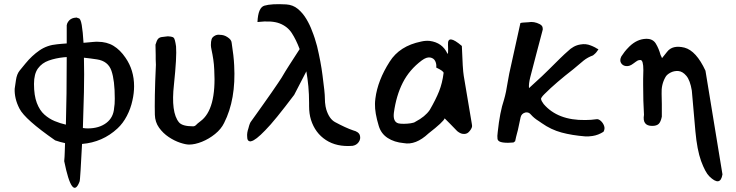

<svg xmlns="http://www.w3.org/2000/svg" viewBox="-20 -663 3506 915"><path d="M359 203Q324 293 286 105Q288 85 288.5 63.5Q289 42 290 19Q279 17 267 13.5Q255 10 243 6Q99 -94 73 -145Q60 -170 54.5 -194Q49 -218 50 -240L56 -281Q60 -310 74 -327L101 -360Q132 -398 168.5 -423Q205 -448 252 -452Q260 -453 272 -454Q284 -455 298 -456V-534Q296 -551 310 -566Q322 -578 342 -579Q342 -581 354 -576Q364 -576 369.5 -544Q375 -512 378 -459Q390 -460 401 -461Q412 -462 422 -463Q430 -464 436 -464Q442 -464 445 -464Q489 -464 521 -444.5Q553 -425 578 -388Q619 -329 619 -252Q619 -236 617 -218.5Q615 -201 611 -184Q603 -146 584.5 -110.5Q566 -75 540 -51Q469 15 371 23Q367 99 364 149.5Q361 200 359 203ZM294 -69Q296 -137 297 -218Q298 -299 298 -391Q294 -391 291 -390.5Q288 -390 284 -390Q245 -386 212.5 -374.5Q180 -363 161 -337Q142 -311 142 -263Q142 -208 155.5 -172.5Q169 -137 191.5 -117Q214 -97 240.5 -86Q267 -75 294 -69ZM398 -51Q452 -51 486.5 -77Q521 -103 524 -150Q527 -164 527 -193Q527 -280 511 -326Q495 -372 442 -380Q426 -382 410 -384.5Q394 -387 380 -388Q382 -312 380 -223.5Q378 -135 375 -53Q381 -52 387 -51.5Q393 -51 398 -51Z M881 26Q865 26 838 17Q811 8 784 -10Q757 -28 738 -54.5Q719 -81 718 -116Q717 -151 718 -210.5Q719 -270 723 -354Q722 -369 722 -380.5Q722 -392 722 -400L721 -450Q727 -471 733.5 -478Q740 -485 751 -486.5Q762 -488 780 -490Q785 -490 794.5 -488.5Q804 -487 808 -483Q814 -477 819 -442Q821 -417 818.5 -372Q816 -327 809 -260Q794 -127 833 -80Q849 -61 900 -61Q908 -61 914 -67Q919 -73 935 -85Q1012 -141 1001 -331Q1000 -356 996.5 -379.5Q993 -403 988 -426Q985 -440 985 -448Q985 -466 988.5 -476.5Q992 -487 1006 -494Q1017 -499 1028 -497Q1048 -497 1064 -486Q1083 -474 1084 -459Q1094 -395 1096 -352Q1105 -189 1048 -77Q1034 -48 1005 -24.5Q976 -1 942.5 12.5Q909 26 881 26Z M1660 32Q1585 38 1533.5 4.5Q1482 -29 1462 -92Q1453 -121 1453 -157V-172Q1453 -214 1449.5 -251.5Q1446 -289 1440 -323L1382 -211Q1336 -150 1301.5 -107.5Q1267 -65 1244 -42Q1198 6 1177 10Q1171 12 1169 10Q1158 8 1158 -11Q1156 -29 1164 -52Q1170 -77 1177 -85Q1185 -96 1201 -118.5Q1217 -141 1236.5 -168.5Q1256 -196 1274.5 -222.5Q1293 -249 1305 -267Q1313 -278 1321.5 -292Q1330 -306 1340 -323L1357 -350L1408 -429Q1391 -474 1370.5 -505.5Q1350 -537 1312.5 -551.5Q1275 -566 1207 -558Q1210 -627 1240 -636Q1274 -646 1344 -642Q1376 -640 1399.5 -620.5Q1423 -601 1440 -572.5Q1457 -544 1467 -516Q1474 -499 1480 -480.5Q1486 -462 1491 -443Q1500 -405 1506.5 -370.5Q1513 -336 1517 -304L1522 -263Q1526 -234 1527.5 -211.5Q1529 -189 1529 -175Q1531 -154 1535 -141Q1549 -96 1577 -81Q1627 -54 1662 -42Q1690 -35 1695 -18Q1700 -1 1689.5 14Q1679 29 1660 32Z M1904 19Q1859 15 1827.5 -5.5Q1796 -26 1785 -63Q1766 -125 1767 -168Q1767 -173 1767.5 -179.5Q1768 -186 1769 -194Q1780 -280 1837 -369Q1884 -444 1987 -465Q2008 -470 2028 -468Q2088 -460 2112 -408Q2117 -398 2115 -450Q2112 -503 2181 -444Q2185 -331 2190 -302L2228 -76Q2229 -71 2229.5 -66Q2230 -61 2229 -57Q2224 -43 2212 -32Q2202 -23 2186 -25Q2174 -26 2159 -38L2125 -73L2099 -99Q2094 -83 2022 -27Q1961 30 1904 19ZM1879 -75Q1888 -73 1904.5 -73Q1921 -73 1937.5 -75.5Q1954 -78 1960 -83Q1983 -95 2000 -109Q2017 -123 2028 -139Q2057 -189 2072.5 -228Q2088 -267 2094 -315Q2095 -324 2059 -341Q2061 -358 2054 -372Q2047 -386 2030 -389Q2013 -392 1990 -375Q1931 -331 1899.5 -269Q1868 -207 1857 -125Q1852 -82 1879 -75Z M2427 16Q2400 19 2377 16Q2354 13 2351 0Q2349 -14 2352 -34Q2362 -129 2382 -188Q2387 -205 2391.5 -226.5Q2396 -248 2399 -269L2407 -313L2460 -553Q2465 -555 2474.5 -555.5Q2484 -556 2498 -557Q2525 -562 2552 -548Q2565 -541 2566 -531Q2568 -523 2565 -516Q2552 -467 2537.5 -412Q2523 -357 2507 -295Q2499 -263 2501 -243L2563 -300L2596 -332Q2628 -364 2650 -385.5Q2672 -407 2685 -418Q2713 -446 2746 -451Q2772 -456 2796 -446Q2799 -445 2804.5 -442.5Q2810 -440 2818 -436Q2816 -436 2832 -428Q2831 -427 2828.5 -423Q2826 -419 2822 -414Q2817 -408 2812.5 -404.5Q2808 -401 2806 -399Q2781 -390 2761.5 -374.5Q2742 -359 2712 -333Q2672 -302 2637.5 -272.5Q2603 -243 2574 -214Q2566 -206 2562 -200Q2557 -194 2559 -189Q2560 -182 2571 -167Q2638 -89 2769 -91Q2783 -91 2796.5 -92Q2810 -93 2824 -95Q2833 -96 2843.5 -86.5Q2854 -77 2859 -63Q2864 -49 2856 -35Q2831 -19 2804 -15Q2784 -12 2769 -13Q2706 -18 2656 -31.5Q2606 -45 2562 -76L2549 -85Q2536 -93 2526.5 -101Q2517 -109 2511 -116Q2500 -130 2484 -127Q2465 -122 2461 -104Q2457 -85 2454.5 -73.5Q2452 -62 2451 -57Q2450 -50 2448 -43Q2446 -36 2444 -28Q2442 -20 2439.5 -10.5Q2437 -1 2435 10Q2428 16 2427 16Z M3360 177Q3341 158 3321 104Q3302 51 3294 -37L3277 -231Q3269 -280 3251 -301.5Q3233 -323 3212.5 -324.5Q3192 -326 3174.5 -316.5Q3157 -307 3151 -295Q3131 -260 3133 -216Q3134 -194 3134 -166.5Q3134 -139 3134 -107Q3129 -82 3119 -72.5Q3109 -63 3088 -63Q3040 -63 3049 -116Q3047 -148 3046 -183Q3045 -218 3045 -258Q3045 -269 3045 -287Q3045 -305 3046 -329Q3046 -377 3032 -377Q3029 -377 3026 -376.5Q3023 -376 3020 -375Q3014 -372 2998 -360Q2980 -346 2963.5 -348Q2947 -350 2939.5 -363Q2932 -376 2941 -394Q2948 -405 2956.5 -416Q2965 -427 2979 -441Q3016 -477 3059 -478Q3091 -479 3105.5 -455Q3120 -431 3128 -401Q3128 -400 3131 -395Q3132 -393 3133 -390.5Q3134 -388 3135 -386L3159 -416Q3185 -450 3242 -436Q3298 -421 3342 -326L3423 168Q3413 229 3360 177Z"/></svg>

Font: Mansalva
Style: Regular
Weight: 400
Designer: Carolina Short
Foundry: Carolina Short
Version: Version 2.112; ttfautohint (v1.8.4.7-5d5b)